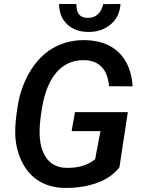

<svg xmlns="http://www.w3.org/2000/svg" viewBox="-20 -919 705 949"><path d="M489.7 -898.4C481.9 -858.9 457.5 -830.6 414.1 -830.6C376.5 -830.6 357.9 -851.6 357.9 -893.6C357.9 -895.5 357.9 -897 357.9 -898.9L272 -899.4C272 -857.9 285.2 -824.7 311 -799.8C336.9 -774.9 371.1 -761.7 414.1 -761.2C416 -761.2 418.5 -761.2 420.4 -761.2C461.4 -761.2 497.1 -773.4 526.4 -797.9C556.2 -822.3 572.3 -856 575.7 -899.4ZM611.8 -364.7H350.6L334 -271H476.6L450.2 -131.8C415 -103.5 370.6 -89.4 316.9 -89.4C314.5 -89.4 312 -89.4 309.6 -89.4C265.1 -89.8 231.4 -106.4 209 -138.7C186.5 -170.9 175.8 -212.9 175.8 -265.1C175.8 -269.5 175.8 -273.9 175.8 -278.3C176.3 -306.6 180.7 -343.3 188 -387.7C213.9 -540.5 286.1 -621.6 391.1 -621.6C393.1 -621.6 395.5 -621.6 397.5 -621.6C471.2 -619.1 511.7 -576.2 519 -492.7L635.7 -492.2C630.4 -564 607.9 -619.6 567.9 -659.2C527.3 -698.7 471.7 -719.2 400.4 -720.7C397.9 -720.7 395.5 -720.7 393.6 -720.7C329.1 -720.7 272 -703.1 221.7 -668.5C183.1 -641.6 150.9 -605 124 -558.1C97.2 -510.7 78.6 -460 69.3 -404.8C59.6 -349.6 55.2 -304.2 55.2 -269C55.2 -261.2 55.2 -253.9 55.7 -247.1C58.6 -196.8 70.8 -151.9 91.8 -112.3C133.8 -33.2 207 9.3 300.8 9.8C302.7 9.8 305.2 9.8 307.1 9.8C363.3 9.8 414.6 1.5 461.4 -15.6C507.8 -32.7 544.4 -58.6 570.3 -92.3Z"/></svg>

Font: Roboto Medium
Style: Italic
Weight: 500
Italic angle: -12°
Designer: Google
Version: Version 2.137; 2017